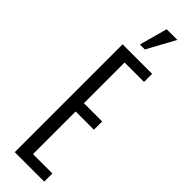

<svg xmlns="http://www.w3.org/2000/svg" viewBox="-363 -1088 1082 1082"><g transform="rotate(45 177.5 -547.5)"><path d="M78.1 0V-859.4H313.5V-794.9H158.7V-470.7H304.2V-404.8H158.7V-64.9H313V0ZM147.9 -927.7 193.8 -1095.2H278.8L187.5 -927.7Z"/></g></svg>

Font: Antonio ExtraLight
Style: Regular
Weight: 250
Designer: Vernon Adams
Foundry: Vernon Adams
Version: Version 1.002